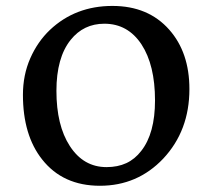

<svg xmlns="http://www.w3.org/2000/svg" viewBox="-20 -610 707 638"><path d="M56.2 -294.9Q56.2 -360.8 80.6 -416.3Q105 -471.7 146 -510.7Q230.5 -590.3 353.5 -590.3Q472.7 -590.3 542.5 -511.2Q609.4 -435.5 609.4 -314Q609.4 -175.8 522.5 -83Q437 7.3 312 7.3Q189 7.3 120.1 -80.1Q56.2 -160.6 56.2 -294.9ZM334 -54.7Q371.1 -54.7 399.7 -67.9Q428.2 -81.1 449.2 -108.4Q495.1 -166.5 495.1 -276.4Q495.1 -393.6 450.2 -462.4Q404.8 -531.2 326.7 -531.2Q257.8 -531.2 214.8 -477.5Q167.5 -418.5 167.5 -308.1Q167.5 -193.4 211.9 -125Q257.3 -54.7 334 -54.7Z"/></svg>

Font: HeadlandOne
Style: Regular
Weight: 400
Designer: Gary Lonergan
Foundry: Sorkin Type Co.
Version: Version 1.002